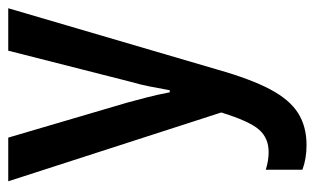

<svg xmlns="http://www.w3.org/2000/svg" viewBox="-169 -585 764 466"><g transform="rotate(-90 213.0 -352.0)"><path d="M94 10Q61 10 34 0V-89Q56 -82 77 -82Q111 -82 131.5 -105.5Q152 -129 173 -197L6 -714H112L197 -425Q203 -403 209.5 -378Q216 -353 222 -322H227Q232 -350 236.5 -372.5Q241 -395 248 -419L323 -714H426L277 -206Q254 -125 229 -78Q204 -31 171.5 -10.5Q139 10 94 10Z"/></g></svg>

Font: Noto Sans ExtraCondensed Medium
Style: Regular
Weight: 500
Width: 2
Designer: Monotype Design Team
Foundry: Monotype Imaging Inc.
Version: Version 2.013; ttfautohint (v1.8.4.7-5d5b)